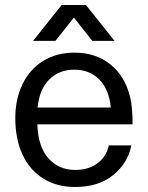

<svg xmlns="http://www.w3.org/2000/svg" viewBox="-20 -732 590 766"><path d="M414 -152H504Q490 -81 431.5 -33.5Q373 14 280 14Q206 14 152 -20Q98 -54 69.5 -116Q41 -178 41 -261Q41 -336 69.5 -395.5Q98 -455 151.5 -488.5Q205 -522 277 -522Q362 -522 420.5 -475Q479 -428 499 -345Q509 -304 509 -236H129Q132 -146 173.5 -100Q215 -54 280 -54Q334 -54 369.5 -81Q405 -108 414 -152ZM130 -303H422Q415 -376 376 -415Q337 -454 277 -454Q215 -454 176 -414.5Q137 -375 130 -303ZM275 -662 201 -569H112L226 -712H323L437 -569H348Z"/></svg>

Font: CST
Style: Regular
Weight: 400
Version: Version 1.00